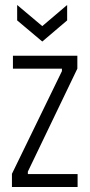

<svg xmlns="http://www.w3.org/2000/svg" viewBox="-20 -752 360 772"><path d="M28 0V-53L229 -466V-476H32V-528H291V-476L92 -62V-52H292V0ZM49 -732 150 -647 250 -732V-670L150 -585L49 -670Z"/></svg>

Font: Bricolage Grotesque Condensed ExtraLight
Style: Regular
Weight: 250
Width: 3
Designer: Mathieu Triay
Foundry: Atelier Triay
Version: Version 1.000;gftools[0.9.30]